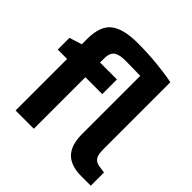

<svg xmlns="http://www.w3.org/2000/svg" viewBox="-196 -935 1101 1101"><g transform="rotate(45 354.0 -384.5)"><path d="M697 -107V0H620Q535 0 493.5 -42.5Q452 -85 452 -176V-646Q370 -648 332 -648Q279 -648 257 -630.5Q235 -613 235 -574V-537H372V-418H235V0H87V-418H11V-513L87 -537V-580Q87 -685 140 -727Q193 -769 310 -769Q391 -769 470 -761Q549 -753 600 -742V-198Q600 -154 613 -135.5Q626 -117 656 -113Z"/></g></svg>

Font: Exo
Style: Bold
Weight: 700
Designer: Natanael Gama
Foundry: Natanael Gama
Version: Version 1.500; ttfautohint (v1.6)